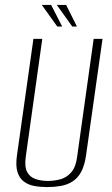

<svg xmlns="http://www.w3.org/2000/svg" viewBox="-20 -749 457 781"><path d="M172 12Q144 12 119.5 7.5Q95 3 77 -10.5Q59 -24 51 -49.5Q43 -75 49 -117L116 -591H152L85 -113Q79 -71 90.5 -49.5Q102 -28 125 -20.5Q148 -13 175 -13Q203 -13 228 -20.5Q253 -28 271 -49.5Q289 -71 294 -113L361 -591H397L330 -117Q324 -75 310 -49.5Q296 -24 274.5 -10.5Q253 3 226.5 7.5Q200 12 172 12ZM293 -641H274L211 -729H249ZM233 -641H213L150 -729H188Z"/></svg>

Font: Alumni Sans ExtraLight
Style: Italic
Weight: 250
Italic angle: -8°
Version: Version 1.016